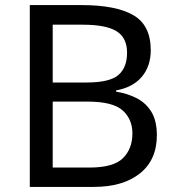

<svg xmlns="http://www.w3.org/2000/svg" viewBox="-20 -734 690 754"><path d="M301 -714Q435 -714 503.5 -674.5Q572 -635 572 -537Q572 -474 537 -432.5Q502 -391 436 -379V-374Q481 -367 517.5 -348Q554 -329 575 -294Q596 -259 596 -203Q596 -106 529.5 -53Q463 0 348 0H97V-714ZM319 -410Q411 -410 445 -439.5Q479 -469 479 -527Q479 -586 437.5 -611.5Q396 -637 305 -637H187V-410ZM187 -335V-76H331Q426 -76 463 -113Q500 -150 500 -210Q500 -266 461.5 -300.5Q423 -335 324 -335Z"/></svg>

Font: Noto Sans Pau Cin Hau
Style: Regular
Weight: 400
Designer: Monotype Design Team
Foundry: Monotype Imaging Inc.
Version: Version 2.002; ttfautohint (v1.8.4.7-5d5b)